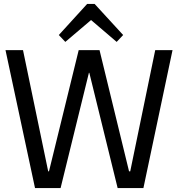

<svg xmlns="http://www.w3.org/2000/svg" viewBox="-20 -955 906 976"><path d="M8 -700H97L225 -84H229L380 -700H486L636 -84H642L769 -700H857L709 1H578L434 -585H432L288 1H158ZM279 -777 423 -935H461L606 -777L573 -742L422 -871H464L312 -742Z"/></svg>

Font: Pathway Extreme
Style: Regular
Weight: 400
Designer: Eduardo Rodriguez Tunni
Foundry: Eduardo Rodriguez Tunni
Version: Version 1.001;gftools[0.9.26]